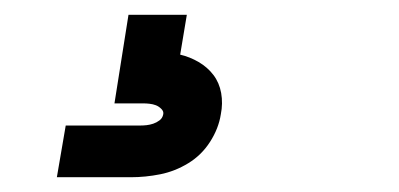

<svg xmlns="http://www.w3.org/2000/svg" viewBox="-20 -20 540 260"><path d="M57 220 69 150H169Q174 150 178.5 149.5Q183 149 187.5 147.5Q192 146 196 143Q200 140 201 135Q202 131 198.5 127.5Q195 124 191 122.5Q187 121 182.5 120.5Q178 120 174 120H135L154 0H233L224 54Q237 57 249 64Q261 71 269 81.5Q277 92 279.5 106Q282 120 279 135Q276 154 264.5 172Q253 190 235 201Q217 212 197 216Q177 220 157 220Z"/></svg>

Font: Iosevka Curly Oblique
Style: Regular
Weight: 400
Italic angle: -9°
Monospace: yes
Designer: Belleve Invis
Foundry: Belleve Invis
Version: Version 11.1.0; ttfautohint (v1.8.3)